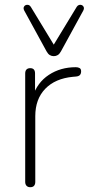

<svg xmlns="http://www.w3.org/2000/svg" viewBox="-20 -774 370 800"><path d="M106 6Q96 6 90.5 0Q85 -6 85 -16V-468Q85 -479 90.5 -484.5Q96 -490 106 -490Q116 -490 121 -484.5Q126 -479 126 -468V-371H116Q135 -430 183.5 -462Q232 -494 296 -494Q305 -494 311.5 -490.5Q318 -487 318 -477Q318 -467 313 -461.5Q308 -456 296 -455L284 -454Q210 -447 168.5 -404Q127 -361 127 -290V-16Q127 -6 122 0Q117 6 106 6ZM204 -540Q195 -540 187.5 -544.5Q180 -549 174 -560L81 -730Q77 -738 79 -744Q81 -750 86.5 -752.5Q92 -755 98 -753.5Q104 -752 108 -746L204 -588L300 -746Q304 -752 310 -753.5Q316 -755 321.5 -752.5Q327 -750 329 -744Q331 -738 327 -730L234 -560Q228 -549 220.5 -544.5Q213 -540 204 -540Z"/></svg>

Font: Nunito ExtraLight ExtraLight
Style: Regular
Weight: 250
Version: Version 3.602